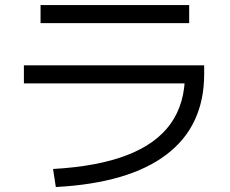

<svg xmlns="http://www.w3.org/2000/svg" viewBox="-20 -757 920 768"><path d="M192.2 -81.1Q370 -91.1 487.2 -136.1Q604.4 -181.1 662.2 -261.7Q720 -342.2 720 -461.1L755.6 -423.3H75.6V-495.6H796.7V-461.1Q796.7 -253.3 646.1 -138.9Q495.6 -24.4 203.3 -8.9ZM142.2 -664.4V-736.7H736.7V-664.4Z"/></svg>

Font: Paperlogy 4 Regular
Style: Regular
Weight: 400
Designer: redesigned by Lee Juim, glyphs from Gmarket Sans & Montserrat
Foundry: PT&
Version: Version 1.001